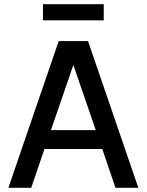

<svg xmlns="http://www.w3.org/2000/svg" viewBox="-20 -896 700 916"><path d="M531 0H640L400 -700H260L20 0H129L192 -185H468ZM185 -799H475V-876H185ZM223 -275 330 -586 437 -275Z"/></svg>

Font: Uncut Plan8
Style: Regular
Weight: 400
Designer: Kasper Nordkvist
Foundry: UNCUT.wtf
Version: Version 1.002;Glyphs 3.1.2 (3151)